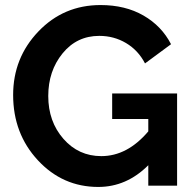

<svg xmlns="http://www.w3.org/2000/svg" viewBox="-20 -735 765 760"><path d="M424 -365H681V0H567V-81Q481 5 369 5Q228 5 130 -100.5Q32 -206 32 -359Q32 -506 132 -610.5Q232 -715 378 -715Q476 -715 548 -673.5Q620 -632 657 -560L554 -484Q527 -536 479 -564.5Q431 -593 373 -593Q284 -593 227.5 -523.5Q171 -454 171 -355Q171 -254 231 -185.5Q291 -117 381 -117Q484 -117 567 -215V-264H424Z"/></svg>

Font: Raleway-v4020
Style: Bold
Weight: 700
Designer: Matt McInerney, Pablo Impallari, Rodrigo Fuenzalida
Foundry: Matt McInerney, Pablo Impallari, Rodrigo Fuenzalida
Version: Version 4.020;PS 004.020;hotconv 1.0.88;makeotf.lib2.5.64775